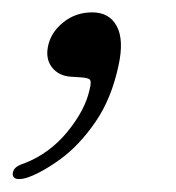

<svg xmlns="http://www.w3.org/2000/svg" viewBox="-28 -122 278 303"><path d="M83 -1Q64.5 -2.5 54.2 -15.5Q44 -28.5 47.5 -47.5Q51.5 -70 71.2 -86.2Q91 -102.5 117.5 -102.5Q144.5 -102.5 156.2 -80.8Q168 -59 159 -18.5Q148 33.5 122.8 70.2Q97.5 107 67.8 128.8Q38 150.5 14.5 158.5Q-6.5 164.5 -8 153.5Q-8 147.5 -4 143.2Q0 139 11 135.5Q50.5 120 78.5 85.8Q106.5 51.5 113.5 19Q117 5.5 113 3Q109 0.5 98.5 0Z"/></svg>

Font: Fraunces 9pt S000 Light
Style: Italic
Weight: 300
Italic angle: -16°
Version: Version 1.000; ttfautohint (v1.8.3)